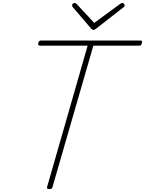

<svg xmlns="http://www.w3.org/2000/svg" viewBox="-20 -1274 988 1308"><path d="M316 14Q296 14 301 -1L577 -963H253Q244 -963 241.5 -967.5Q239 -972 241 -982Q244 -991 248.5 -994.5Q253 -998 262 -998H935Q946 -998 947.5 -993.5Q949 -989 946 -981Q945 -971 940.5 -967Q936 -963 927 -963H616L338 -1Q336 7 332 10.5Q328 14 316 14ZM811 -1254Q819 -1254 824 -1249Q829 -1244 829 -1238Q829 -1234 828 -1231Q827 -1228 822 -1225L635 -1079Q629 -1075 625 -1072.5Q621 -1070 618 -1070Q613 -1070 610.5 -1072Q608 -1074 602 -1078L476 -1225Q474 -1227 472.5 -1230.5Q471 -1234 471 -1237Q471 -1245 477 -1249.5Q483 -1254 489 -1254Q493 -1254 496 -1251.5Q499 -1249 503 -1246L622 -1118L795 -1245Q802 -1250 805 -1252Q808 -1254 811 -1254Z"/></svg>

Font: Playwrite AU QLD Thin
Style: Regular
Weight: 250
Designer: Veronika Burian, José Scaglione
Foundry: TypeTogether
Version: Version 1.002